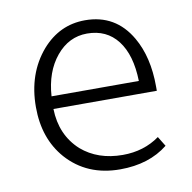

<svg xmlns="http://www.w3.org/2000/svg" viewBox="-61 -527 599 600"><g transform="rotate(-10 238.5 -227.0)"><path d="M429 -210H101Q103 -127 159 -76Q211 -31 290 -31Q357 -31 407 -67L426 -36Q366 12 274 12Q169 12 105 -60Q48 -125 48 -225Q48 -331 109 -402Q165 -466 246 -466Q343 -466 392 -381Q429 -317 429 -224ZM102 -250H379Q377 -333 342 -378.5Q307 -424 245 -424Q187 -424 147 -375.5Q107 -327 102 -250Z"/></g></svg>

Font: TajawalTap
Style: Regular
Weight: 300
Designer: Boutros Fonts
Foundry: Created by Boutros International 2017
Version: Version 2.700